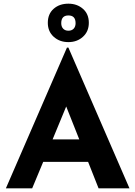

<svg xmlns="http://www.w3.org/2000/svg" viewBox="-20 -1024 736 1044"><path d="M12 0 344 -765H352L684 0H516L459 -144H215L155 0ZM266 -266H411L340 -445ZM240 -900Q240 -948 271.5 -976Q303 -1004 352 -1004Q399 -1004 431 -976Q463 -948 463 -900Q463 -853 431 -824Q399 -795 352 -795Q304 -795 272 -824Q240 -853 240 -900ZM313 -898Q313 -879 323.5 -868Q334 -857 352 -857Q370 -857 380.5 -868Q391 -879 391 -898Q391 -940 352 -940Q313 -940 313 -898Z"/></svg>

Font: Reem Kufi
Style: Bold
Weight: 700
Designer: Khaled Hosny
Version: Version 1.001